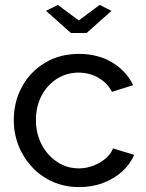

<svg xmlns="http://www.w3.org/2000/svg" viewBox="-20 -750 594 780"><path d="M36 -262Q36 -336 69 -397Q102 -458 162 -494.5Q222 -531 301 -531Q378 -531 435.5 -496.5Q493 -462 521 -404L435 -377Q415 -414 379 -434.5Q343 -455 299 -455Q251 -455 211.5 -430Q172 -405 149 -361.5Q126 -318 126 -262Q126 -207 149.5 -162.5Q173 -118 212.5 -92Q252 -66 300 -66Q331 -66 359.5 -77Q388 -88 409.5 -106.5Q431 -125 439 -147L525 -121Q509 -83 476.5 -53.5Q444 -24 399.5 -7Q355 10 302 10Q243 10 194.5 -11.5Q146 -33 110.5 -71Q75 -109 55.5 -158Q36 -207 36 -262ZM215 -730 300 -667 385 -730 433 -706 332 -616H268L167 -706Z"/></svg>

Font: YasnoRaleway Medium
Style: Regular
Weight: 500
Designer: Matt McInerney, Pablo Impallari, Rodrigo Fuenzalida
Foundry: Matt McInerney, Pablo Impallari, Rodrigo Fuenzalida
Version: Version 4.026